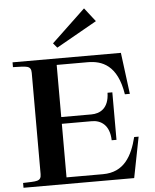

<svg xmlns="http://www.w3.org/2000/svg" viewBox="-63 -1023 867 1075"><g transform="rotate(-5 371.0 -485.5)"><path d="M25 -27V0H647L692 -229H667C641 -125 594 -37 475 -37H270V-338H439C488 -338 538 -309 540 -222H567V-489H540C538 -401 488 -376 439 -376H270V-669H444C524 -669 610 -638 636 -472H664L634 -705H25V-678C100 -675 127 -680 127 -637V-68C127 -25 100 -30 25 -27ZM260 -791 450 -971 510 -894 282 -765Z"/></g></svg>

Font: Ortica Linear
Style: Bold
Weight: 700
Designer: Benedetta Bovani
Foundry: Collletttivo
Version: Version 2.000;Glyphs 3.1.2 (3151)